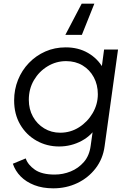

<svg xmlns="http://www.w3.org/2000/svg" viewBox="-20 -806 703 1046"><path d="M50 86 120 57Q132 92 170 118.5Q208 145 278 145Q323 145 365 128Q407 111 437 76.5Q467 42 474 -12L492 -140L514 -128Q483 -70 425.5 -39Q368 -8 302 -8Q235 -8 179 -39.5Q123 -71 90 -127.5Q57 -184 57 -259Q57 -318 78 -370.5Q99 -423 137.5 -463Q176 -503 227 -525.5Q278 -548 338 -548Q407 -548 459.5 -517.5Q512 -487 541 -436L531 -416L547 -536H623L550 -10Q541 59 501 111Q461 163 401 191.5Q341 220 270 220Q212 220 167 202.5Q122 185 92.5 155Q63 125 50 86ZM513 -293Q513 -344 491 -385Q469 -426 430 -449.5Q391 -473 340 -473Q286 -473 239.5 -445Q193 -417 165 -369.5Q137 -322 137 -262Q137 -211 159.5 -170.5Q182 -130 221 -106.5Q260 -83 308 -83Q364 -83 410.5 -112.5Q457 -142 485 -190Q513 -238 513 -293ZM336 -616 425 -786H494L426 -616Z"/></svg>

Font: Kosmopol Plus Jakarta Sans Italic It
Style: Regular
Weight: 400
Italic angle: -8.04999°
Designer: Gumpita Rahayu
Foundry: Tokotype
Version: Version 2.006